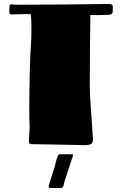

<svg xmlns="http://www.w3.org/2000/svg" viewBox="-20 -739 618 971"><path d="M550 -687Q551 -674 545 -669Q539 -664 526 -664Q518 -664 495.5 -663Q473 -662 441 -663H437L435 -482L434 -306Q434 -266 438.5 -204.5Q443 -143 444 -127Q450 -47 450 -37Q451 -17 441 -11Q431 -5 406 -5L362 -6Q357 -6 198 -9L136 -10Q126 -10 126 -30Q126 -37 128 -57Q130 -83 130 -97Q128 -123 128 -188Q128 -275 130.5 -374Q133 -473 137 -523Q139 -549 139 -593Q139 -642 136 -667L118 -668L35 -666Q27 -666 27 -682L28 -704Q28 -712 30.5 -714.5Q33 -717 39 -717Q43 -717 49 -716Q55 -715 63 -715L276 -716L450 -718Q491 -719 534 -719Q546 -718 548.5 -713Q551 -708 550.5 -699.5Q550 -691 550 -687ZM348 49Q347 60 343 66Q342 70 339 79Q336 88 333 96L321 134Q312 163 307 176Q302 194 302 198Q299 207 294 211Q291 212 264 212Q237 212 232 211Q228 211 227 209Q226 207 226 204.5Q226 202 226 201L257 103L265 71L272 51Q273 41 287 41H343Q353 41 348 49Z"/></svg>

Font: Barrio
Style: Regular
Weight: 400
Designer: Pablo Cosgaya & Sergio Jimenez
Foundry: Pablo Cosgaya & Sergio Jimenez
Version: Version 1.005